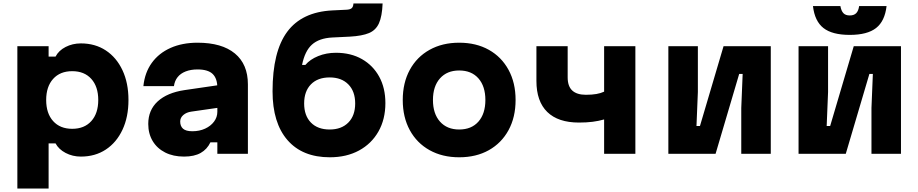

<svg xmlns="http://www.w3.org/2000/svg" viewBox="-20 -886 5290 1106"><path d="M80 200V-620H260V-560H300Q318 -595 358 -615.5Q398 -636 446 -636Q528 -636 589.5 -595.5Q651 -555 685.5 -481.5Q720 -408 720 -310Q720 -212 685.5 -138.5Q651 -65 589.5 -24.5Q528 16 446 16Q398 16 358 -5Q318 -26 300 -60H260V200ZM396 -144Q466 -144 506 -188.5Q546 -233 546 -310Q546 -387 506 -431.5Q466 -476 396 -476Q326 -476 286 -431.5Q246 -387 246 -310Q246 -233 286 -188.5Q326 -144 396 -144Z M1242 -396V-266L1082 -243Q1054 -239 1036 -223.5Q1018 -208 1018 -186Q1018 -159 1034.5 -144.5Q1051 -130 1088 -130Q1129 -130 1161.5 -145Q1194 -160 1213 -185.5Q1232 -211 1232 -242V-380Q1232 -434 1205 -460Q1178 -486 1118 -486Q1079 -486 1049.5 -474.5Q1020 -463 1003 -441.5Q986 -420 982 -390H806Q814 -468 854.5 -524Q895 -580 962.5 -610Q1030 -640 1118 -640Q1258 -640 1333 -578Q1408 -516 1408 -400V0H1232V-66H1192Q1173 -26 1136 -5Q1099 16 1040 16Q978 16 931.5 -7.5Q885 -31 859.5 -73.5Q834 -116 834 -172Q834 -252 888.5 -302Q943 -352 1043 -367Z M1880 20Q1722 20 1636 -79Q1550 -178 1550 -360Q1550 -589 1634.5 -703Q1719 -817 1894 -826L1976 -830Q1997 -831 2006 -839Q2015 -847 2016 -866H2184Q2181 -792 2163 -752Q2145 -712 2105.5 -695.5Q2066 -679 1996 -675L1894 -670Q1818 -666 1777 -629Q1736 -592 1720 -512H1739Q1766 -544 1813 -563Q1860 -582 1915 -582Q2001 -582 2065 -545.5Q2129 -509 2164.5 -444Q2200 -379 2200 -292Q2200 -199 2160 -128.5Q2120 -58 2048 -19Q1976 20 1880 20ZM1879 -140Q1947 -140 1986.5 -180Q2026 -220 2026 -290Q2026 -360 1986.5 -400Q1947 -440 1879 -440Q1810 -440 1771 -400Q1732 -360 1732 -290Q1732 -220 1771 -180Q1810 -140 1879 -140Z M2625 20Q2528 20 2454.5 -21Q2381 -62 2340.5 -136.5Q2300 -211 2300 -310Q2300 -409 2340.5 -483.5Q2381 -558 2454.5 -599Q2528 -640 2625 -640Q2723 -640 2796 -599Q2869 -558 2909.5 -483.5Q2950 -409 2950 -310Q2950 -211 2909.5 -136.5Q2869 -62 2796 -21Q2723 20 2625 20ZM2625 -140Q2696 -140 2736 -185.5Q2776 -231 2776 -310Q2776 -389 2736 -434.5Q2696 -480 2625 -480Q2555 -480 2514.5 -434.5Q2474 -389 2474 -310Q2474 -231 2514.5 -185.5Q2555 -140 2625 -140Z M3460 0V-198Q3429 -189 3394 -184.5Q3359 -180 3315 -180Q3195 -180 3132.5 -241Q3070 -302 3070 -420V-620H3250V-440Q3250 -389 3276.5 -364.5Q3303 -340 3355 -340Q3390 -340 3415.5 -344.5Q3441 -349 3460 -358V-620H3640V0Z M3830 0V-620H4000V-356L3992 -160H4012L4148 -620H4420V0H4250V-264L4258 -460H4238L4102 0Z M4580 0V-620H4750V-356L4742 -160H4762L4898 -620H5170V0H5000V-264L5008 -460H4988L4852 0ZM4821 -851Q4826 -823 4838.5 -810Q4851 -797 4875 -797Q4899 -797 4912 -810Q4925 -823 4929 -851H5087Q5077 -764 5026.5 -724.5Q4976 -685 4875 -685Q4774 -685 4723.5 -724.5Q4673 -764 4663 -851Z"/></svg>

Font: Martian Mono SemiExpanded ExtraBold
Style: Regular
Weight: 800
Width: 6
Designer: Roman Shamin
Foundry: Evil Martians
Version: Version 1.000